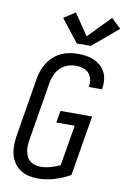

<svg xmlns="http://www.w3.org/2000/svg" viewBox="-105 -1043 728 1111"><g transform="rotate(10 259.0 -487.0)"><path d="M198 8Q170 8 143 1.5Q116 -5 94.5 -19.5Q73 -34 58 -56Q43 -78 36.5 -104Q30 -130 30.5 -158Q31 -186 35 -214L92 -559Q96 -584 104.5 -608Q113 -632 127 -654Q141 -676 161 -694Q181 -712 204.5 -723Q228 -734 253 -738.5Q278 -743 303 -743Q328 -743 352 -739.5Q376 -736 397.5 -726.5Q419 -717 436.5 -701.5Q454 -686 464.5 -665.5Q475 -645 477.5 -620.5Q480 -596 476 -571Q476 -569 475.5 -567.5Q475 -566 475 -565H397Q398 -566 398 -567Q398 -568 398 -569Q402 -590 397 -611Q392 -632 378.5 -646.5Q365 -661 344.5 -667Q324 -673 303 -673Q279 -673 254.5 -664.5Q230 -656 211.5 -637.5Q193 -619 183 -595.5Q173 -572 169 -548L112 -203Q109 -186 108.5 -169Q108 -152 111 -136Q114 -120 121 -105.5Q128 -91 140.5 -81Q153 -71 169 -66.5Q185 -62 202 -62Q230 -62 259 -70Q288 -78 316 -91L356 -330H248L260 -400H446L387 -46Q343 -21 294.5 -6.5Q246 8 198 8ZM285 -801 182 -933 249 -977 334 -851 461 -982 518 -928 368 -801Z"/></g></svg>

Font: Iosevka SS04 Oblique
Style: Regular
Weight: 400
Italic angle: -9°
Monospace: yes
Designer: Belleve Invis
Foundry: Belleve Invis
Version: Version 19.0.0; ttfautohint (v1.8.4)